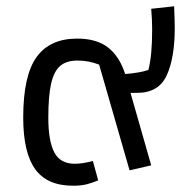

<svg xmlns="http://www.w3.org/2000/svg" viewBox="-20 -582 616 612"><path d="M54 -207Q54 -341 96.5 -400Q139 -459 226 -459Q288 -459 324.5 -430.5Q361 -402 379 -346Q427 -350 453 -359Q465 -405 465 -487Q465 -518 462 -554L535 -562Q537 -516 537 -492Q537 -398 511.5 -342Q486 -286 417 -286H396L462 -55L393 -39L296 -376Q263 -389 227 -389Q192 -389 172 -372Q152 -355 143 -315.5Q134 -276 134 -207Q134 -133 153 -96.5Q172 -60 218 -60Q244 -60 276 -69L293 -7Q274 1 256 5.5Q238 10 213 10Q130 10 92 -43Q54 -96 54 -207Z"/></svg>

Font: Athiti Medium
Style: Regular
Weight: 500
Designer: CadsonDemak Team
Foundry: CadsonDemak
Version: Version 1.033